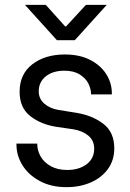

<svg xmlns="http://www.w3.org/2000/svg" viewBox="-20 -766 536 793"><path d="M48 -168V-173H134V-169Q134 -144 148 -119.5Q162 -95 190 -79.5Q218 -64 258 -64Q306 -64 337.5 -87.5Q369 -111 369 -152Q369 -186 344.5 -206Q320 -226 283 -232L214 -242Q149 -252 105 -286.5Q61 -321 61 -387Q61 -460 113.5 -500.5Q166 -541 248 -541Q309 -541 352.5 -518.5Q396 -496 419 -459.5Q442 -423 442 -380V-376H356V-378Q356 -398 345.5 -420Q335 -442 310 -458Q285 -474 246 -474Q198 -474 169 -450.5Q140 -427 140 -389Q140 -358 163 -338Q186 -318 221 -312L296 -300Q362 -289 407 -254.5Q452 -220 452 -153Q452 -105 426.5 -69Q401 -33 356 -13Q311 7 255 7Q191 7 144 -18.5Q97 -44 72.5 -84Q48 -124 48 -168ZM169 -746 249 -657H253L335 -746H421L289 -600H215L83 -746Z"/></svg>

Font: Be Vietnam
Style: Regular
Weight: 400
Designer: Gabriel Lam
Foundry: TypeRant
Version: Version 4.000